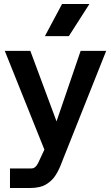

<svg xmlns="http://www.w3.org/2000/svg" viewBox="-20 -742 558 962"><path d="M30 200V102H136Q149 102 157.5 94Q166 86 172 73L250 -95L384 -487H512L287 78Q277 106 259.5 134.5Q242 163 211.5 181.5Q181 200 130 200ZM219 49 4 -487H132L287 -70ZM205 -561 291 -722H428L325 -561Z"/></svg>

Font: SUSE SemiBold
Style: Regular
Weight: 600
Designer: Rene Bieder
Foundry: SUSE
Version: Version 1.000